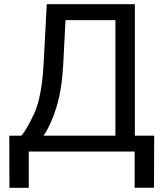

<svg xmlns="http://www.w3.org/2000/svg" viewBox="-20 -731 792 926"><path d="M205.6 -710.9H630.4V-76.7H723.6L722.7 174.3H629.4V0H118.7V174.8H25.4L24.9 -76.7H83Q107.9 -104 144.3 -182.1Q180.7 -260.3 189.9 -416ZM189.9 -76.7H536.6V-633.8H295.9L284.7 -415.5Q278.3 -298.8 252.2 -213.9Q226.1 -128.9 189.9 -76.7Z"/></svg>

Font: Roboto21382017
Style: Regular
Weight: 400
Designer: Christian Robertson
Foundry: Google
Version: Version 2.138; 2017